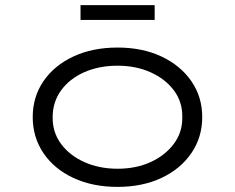

<svg xmlns="http://www.w3.org/2000/svg" viewBox="-20 -721 919 751"><path d="M440 10Q342 10 267 -25Q192 -60 150 -122Q108 -184 108 -263Q108 -342 150 -403.5Q192 -465 267 -500Q342 -535 440 -535Q537 -535 611.5 -500Q686 -465 728.5 -403.5Q771 -342 771 -263Q771 -184 728.5 -122Q686 -60 611.5 -25Q537 10 440 10ZM440 -61Q512 -61 569 -87Q626 -113 660 -158.5Q694 -204 693 -263Q694 -322 660.5 -367Q627 -412 569.5 -438Q512 -464 440 -464Q367 -464 309.5 -438.5Q252 -413 219 -367.5Q186 -322 186 -263Q185 -204 218.5 -158.5Q252 -113 310 -87Q368 -61 440 -61ZM295 -643V-701H585V-643Z"/></svg>

Font: Lexend Tera Light
Style: Regular
Weight: 300
Designer: Bonnie Shaver-Troup, Thomas Jockin
Foundry: Lexend
Version: Version 1.007